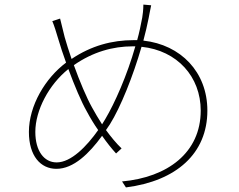

<svg xmlns="http://www.w3.org/2000/svg" viewBox="-20 -787 1040 837"><path d="M570 -585C534 -458 480 -337 439 -268L425 -245C409 -270 394 -295 381 -319C358 -360 327 -433 302 -503C385 -561 473 -585 558 -585ZM242 -706 208 -695C215 -679 226 -645 234 -617C243 -586 255 -550 268 -514C177 -446 106 -326 106 -212C106 -107 157 -51 226 -51C301 -51 369 -118 425 -195C446 -165 466 -140 486 -118L510 -140C486 -163 464 -190 442 -220L459 -245C506 -320 560 -455 597 -583C753 -567 855 -452 855 -305C855 -121 710 -14 512 4L529 30C749 2 884 -118 884 -305C884 -473 768 -592 605 -610C614 -644 622 -677 628 -708C631 -722 634 -742 639 -764L605 -767C605 -745 602 -721 600 -710C594 -678 587 -644 578 -612H562C469 -612 378 -588 292 -530C280 -566 269 -599 262 -625C255 -652 247 -685 242 -706ZM408 -220C358 -149 290 -79 227 -79C172 -79 134 -129 134 -212C134 -306 193 -418 278 -486C305 -413 335 -342 358 -302C374 -272 391 -244 408 -220Z"/></svg>

Font: Noto Sans CJK SC Thin
Style: Regular
Weight: 100
Designer: Ryoko NISHIZUKA 西塚涼子 (kana, bopomofo & ideographs); Paul D. Hunt (Latin, Greek & Cyrillic); Sandoll Communications 산돌커뮤니
Foundry: Adobe
Version: Version 2.004;hotconv 1.0.118;makeotfexe 2.5.65603